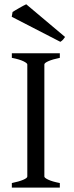

<svg xmlns="http://www.w3.org/2000/svg" viewBox="-20 -859 338 879"><path d="M34.2 0V-21Q67.4 -27.8 86.2 -35.9Q105 -43.9 105 -50.8V-564Q105 -569.8 87.2 -578.6Q69.3 -587.4 34.2 -594.2V-615.2H253.9V-594.2Q220.7 -587.4 201.9 -579.1Q183.1 -570.8 183.1 -564V-50.8Q183.1 -44.9 200.9 -36.4Q218.8 -27.8 253.9 -21V0ZM33.7 -782.2 37.6 -804.2Q42 -807.1 50.3 -812Q58.6 -816.9 67.9 -822.3Q77.1 -827.6 85.9 -832.3Q94.7 -836.9 100.1 -839.4L277.8 -689.9Q273.9 -683.6 269 -678Q264.2 -672.4 256.3 -667.5Z"/></svg>

Font: Akkhara
Style: Regular
Weight: 400
Designer: J. Victor Gaultney
Version: Version 1.00 June 13, 2006, initial release